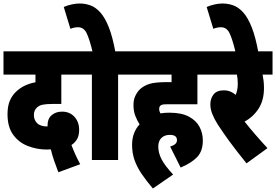

<svg xmlns="http://www.w3.org/2000/svg" viewBox="-20 -916 1580 1099"><path d="M314 70Q300 34 289 1.5Q278 -31 271 -61Q259 -60 248 -60Q192 -60 140 -80Q88 -100 55.5 -144.5Q23 -189 23 -263Q23 -309 37 -341Q51 -373 76 -395Q118 -433 183 -445V-489H0V-622H464V-489H331V-321H281Q244 -321 223 -316.5Q202 -312 189 -298Q182 -291 178 -281Q174 -271 174 -257Q174 -229 193 -210.5Q212 -192 252 -192V-196Q252 -237 276 -257Q300 -277 335 -277Q379 -277 406 -247.5Q433 -218 433 -173Q433 -139 420.5 -118.5Q408 -98 389 -86Q399 -59 412 -30.5Q425 -2 439 24Z M656 -489V0H506V-489H452V-622H722V-489ZM511 -615Q493 -690 476.5 -725Q460 -760 427 -760Q404 -760 383 -751L345 -876Q365 -885 389.5 -890.5Q414 -896 436 -896Q468 -896 498 -885Q528 -874 554.5 -844.5Q581 -815 603 -759.5Q625 -704 641 -615Z M954 -77Q973 -83 983 -91.5Q993 -100 993 -114Q993 -144 952 -144Q922 -144 904 -126.5Q886 -109 886 -77Q886 -40 905.5 -3Q925 34 971 83L855 163Q816 117 789.5 77.5Q763 38 749.5 -1.5Q736 -41 736 -87Q736 -124 747.5 -153.5Q759 -183 779 -204Q765 -226 754.5 -253Q744 -280 744 -316Q744 -345 755 -368Q766 -391 783 -407Q806 -427 838 -436.5Q870 -446 938 -446H962V-489H710V-622H1176V-489H1110V-319H932Q916 -319 909 -317Q902 -315 897 -310Q891 -304 891 -293Q891 -280 898 -267Q923 -271 949 -271Q1019 -271 1061 -248.5Q1103 -226 1122 -190Q1141 -154 1141 -112Q1141 -51 1108.5 -17Q1076 17 1014 43Z M1511 -68 1391 19Q1332 -54 1295 -104.5Q1258 -155 1226 -204Q1206 -236 1195 -264Q1184 -292 1184 -319Q1184 -351 1202 -375Q1220 -399 1263 -399Q1299 -399 1329 -373Q1341 -400 1341 -437Q1341 -466 1336 -489H1164V-622H1540V-489H1483Q1486 -474 1488.5 -455Q1491 -436 1491 -412Q1491 -343 1461 -295.5Q1431 -248 1380 -220Q1405 -188 1439.5 -148Q1474 -108 1511 -68Z M1329 -615Q1311 -690 1294.5 -725Q1278 -760 1245 -760Q1222 -760 1201 -751L1163 -876Q1183 -885 1207.5 -890.5Q1232 -896 1254 -896Q1286 -896 1316 -885Q1346 -874 1372.5 -844.5Q1399 -815 1421 -759.5Q1443 -704 1459 -615Z"/></svg>

Font: Noto Sans Devanagari UI ExtraCondensed Black
Style: Regular
Weight: 900
Width: 2
Designer: Jelle Bosma - Monotype Design Team
Foundry: Monotype Imaging Inc.
Version: Version 2.003